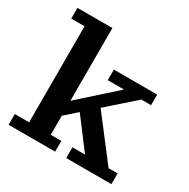

<svg xmlns="http://www.w3.org/2000/svg" viewBox="-156 -832 959 975"><g transform="rotate(30 323.5 -344.5)"><path d="M19 0V-63H103V-626H25V-689H230V-63H292V0ZM357 0V-63H431L279 -264L357 -339L569 -63H622V0ZM220 -166 177 -215 437 -448H342V-510H596V-448H539Z"/></g></svg>

Font: Montagu Slab 120pt Medium
Style: Regular
Weight: 500
Designer: Florian Karsten
Foundry: Florian Karsten
Version: Version 1.000